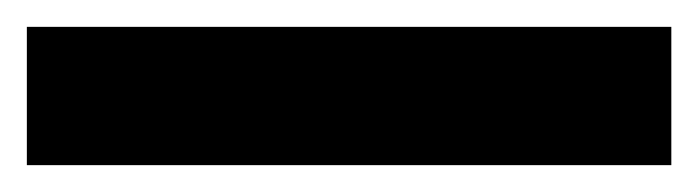

<svg xmlns="http://www.w3.org/2000/svg" viewBox="-22 52 520 143"><path d="M478 175H-2V72H478Z"/></svg>

Font: Noto Sans Thai Cond ExtBd
Style: Regular
Weight: 800
Width: 3
Designer: Monotype Design Team
Foundry: Monotype Imaging Inc.
Version: Version 2.002; ttfautohint (v1.8.4.7-5d5b)